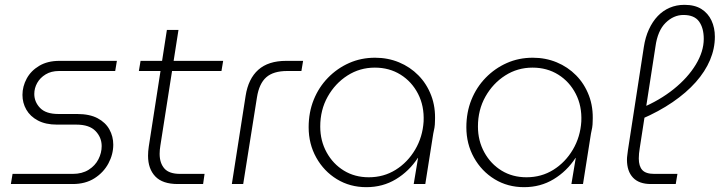

<svg xmlns="http://www.w3.org/2000/svg" viewBox="-20 -762 2980 795"><path d="M25 0 32 -42H281Q320 -42 347 -59Q374 -76 387.5 -102.5Q401 -129 401 -157Q401 -193 375.5 -219.5Q350 -246 296 -246H216Q169 -246 137 -263Q105 -280 89 -308Q73 -336 73 -369Q73 -404 90.5 -436.5Q108 -469 142.5 -489.5Q177 -510 226 -510H464L457 -468H224Q192 -468 169 -454Q146 -440 134 -418.5Q122 -397 122 -373Q122 -340 146 -315Q170 -290 222 -290H299Q351 -290 384 -272.5Q417 -255 433 -226Q449 -197 449 -163Q449 -123 429 -85.5Q409 -48 371.5 -24Q334 0 281 0Z M716 0Q653 0 623 -31.5Q593 -63 593 -117Q593 -135 596 -155L671 -638H719L644 -159Q641 -141 641 -125Q641 -87 660.5 -64.5Q680 -42 726 -42H827L821 0ZM555 -468 562 -510H904L897 -468Z M940 0 997 -365Q1008 -436 1049.5 -473Q1091 -510 1165 -510H1235L1228 -468H1169Q1112 -468 1082.5 -442Q1053 -416 1044 -359L987 0Z M1497 13Q1429 13 1375 -20Q1321 -53 1289.5 -109.5Q1258 -166 1258 -235Q1258 -297 1279 -349Q1300 -401 1338 -440Q1376 -479 1425.5 -501Q1475 -523 1533 -523Q1586 -523 1632 -504Q1678 -485 1712.5 -450Q1747 -415 1765.5 -366.5Q1784 -318 1781 -259Q1781 -246 1779 -233.5Q1777 -221 1774 -209L1741 0H1693L1711 -108H1710Q1674 -53 1619.5 -20Q1565 13 1497 13ZM1507 -28Q1569 -28 1618.5 -59Q1668 -90 1699 -142.5Q1730 -195 1734 -259Q1737 -323 1711 -373.5Q1685 -424 1638.5 -453Q1592 -482 1532 -482Q1470 -482 1419 -449.5Q1368 -417 1337 -362Q1306 -307 1306 -238Q1306 -179 1332.5 -131Q1359 -83 1404 -55.5Q1449 -28 1507 -28Z M2150 13Q2082 13 2028 -20Q1974 -53 1942.5 -109.5Q1911 -166 1911 -235Q1911 -297 1932 -349Q1953 -401 1991 -440Q2029 -479 2078.5 -501Q2128 -523 2186 -523Q2239 -523 2285 -504Q2331 -485 2365.5 -450Q2400 -415 2418.5 -366.5Q2437 -318 2434 -259Q2434 -246 2432 -233.5Q2430 -221 2427 -209L2394 0H2346L2364 -108H2363Q2327 -53 2272.5 -20Q2218 13 2150 13ZM2160 -28Q2222 -28 2271.5 -59Q2321 -90 2352 -142.5Q2383 -195 2387 -259Q2390 -323 2364 -373.5Q2338 -424 2291.5 -453Q2245 -482 2185 -482Q2123 -482 2072 -449.5Q2021 -417 1990 -362Q1959 -307 1959 -238Q1959 -179 1985.5 -131Q2012 -83 2057 -55.5Q2102 -28 2160 -28Z M2675 0Q2626 0 2601 -26.5Q2576 -53 2576 -101Q2576 -110 2577.5 -120Q2579 -130 2580 -140L2646 -568Q2652 -608 2667 -640.5Q2682 -673 2703.5 -695.5Q2725 -718 2753 -730Q2781 -742 2814 -742Q2857 -742 2884.5 -724.5Q2912 -707 2926 -677Q2940 -647 2940 -610Q2940 -561 2920 -513.5Q2900 -466 2861 -422Q2822 -378 2765 -339Q2708 -300 2636 -269L2634 -314Q2711 -346 2769.5 -393Q2828 -440 2861 -494.5Q2894 -549 2894 -601Q2894 -646 2874.5 -673Q2855 -700 2810 -700Q2769 -700 2736 -667.5Q2703 -635 2694 -569L2629 -149Q2627 -137 2626 -126.5Q2625 -116 2625 -106Q2625 -74 2639.5 -58Q2654 -42 2689 -42H2785L2778 0Z"/></svg>

Font: MuseoModerno Thin ExtraLight
Style: Italic
Weight: 250
Italic angle: -9°
Version: Version 1.003